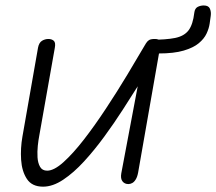

<svg xmlns="http://www.w3.org/2000/svg" viewBox="-20 -673 791 702"><path d="M137.5 9.5Q97 9.5 78.5 -18.5Q60 -46.5 57.2 -88.8Q54.5 -131 62 -173.5L119 -498.5Q122.5 -517 133.5 -523.8Q144.5 -530.5 157 -530.5Q169 -530.5 176.5 -524Q184 -517.5 180.5 -498.5L123.5 -176.5Q120.5 -161.5 118.2 -140Q116 -118.5 117.2 -97.8Q118.5 -77 126.5 -63Q134.5 -49 152.5 -49Q177.5 -49 212.2 -80.2Q247 -111.5 286.8 -162.8Q326.5 -214 367.2 -275.8Q408 -337.5 445.5 -399.8Q483 -462 513 -513.5Q518 -522 524.5 -526.2Q531 -530.5 546 -530.5Q561.5 -530.5 564.8 -523.2Q568 -516 565 -498.5L485 -42Q482 -26 476.2 -16.8Q470.5 -7.5 463.5 -3.8Q456.5 0 449.5 0Q435.5 0 427.8 -10Q420 -20 423.5 -39.5L483.5 -357.5Q459.5 -319.5 428.5 -271.2Q397.5 -223 361.5 -173.8Q325.5 -124.5 287.5 -83Q249.5 -41.5 211.2 -16Q173 9.5 137.5 9.5ZM559.5 -477.5 529.5 -527.5Q587 -527.5 620.2 -534.2Q653.5 -541 669.5 -562.2Q685.5 -583.5 690.5 -627Q692.5 -642.5 702.8 -647.8Q713 -653 725 -653Q742.5 -653 747.5 -641.2Q752.5 -629.5 750.5 -615Q749 -603.5 746.5 -586.2Q744 -569 735.2 -550.2Q726.5 -531.5 706.8 -515Q687 -498.5 651.5 -488Q616 -477.5 559.5 -477.5Z"/></svg>

Font: Edu QLD Hand
Style: Regular
Weight: 400
Designer: Tina and Corey Anderson, Eben Sorkin
Foundry: Sorkin Type Co.
Version: Version 2.000